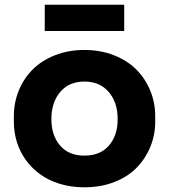

<svg xmlns="http://www.w3.org/2000/svg" viewBox="-20 -780 721 819"><path d="M509.8 -647.9H170.9V-759.8H509.8ZM339.8 19Q283.7 19 235.1 4.2Q186.5 -10.7 150.9 -36.9Q115.2 -63 89.8 -98.1Q64.5 -133.3 51.8 -174.8Q39.1 -216.3 39.1 -261.2V-284.2Q39.1 -342.3 60.1 -393.8Q81.1 -445.3 119.4 -483.6Q157.7 -522 214.8 -544.4Q272 -566.9 339.8 -566.9Q408.2 -566.9 465.6 -544.4Q522.9 -522 561.3 -483.6Q599.6 -445.3 620.8 -393.8Q642.1 -342.3 642.1 -284.2V-261.2Q642.1 -205.1 621.6 -154.5Q601.1 -104 563.5 -65.2Q525.9 -26.4 468 -3.7Q410.2 19 339.8 19ZM339.8 -116.2Q407.7 -116.2 444.8 -159.2Q481.9 -202.1 481.9 -272Q481.9 -343.3 443.8 -387.7Q405.8 -432.1 339.8 -432.1Q274.4 -432.1 236.8 -387.7Q199.2 -343.3 199.2 -272Q199.2 -202.6 236.1 -159.4Q272.9 -116.2 339.8 -116.2Z"/></svg>

Font: Sora
Style: Bold
Weight: 700
Designer: Jonathan Barnbrook, Julián Moncada
Foundry: Barnbrook Fonts
Version: Version 2.000